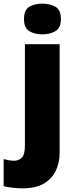

<svg xmlns="http://www.w3.org/2000/svg" viewBox="-71 -796 415 1056"><path d="M61 -691Q61 -742 90.5 -759Q120 -776 162 -776Q203 -776 233.5 -759Q264 -742 264 -691Q264 -642 233.5 -624.5Q203 -607 162 -607Q120 -607 90.5 -624.5Q61 -642 61 -691ZM52 240Q29 240 -1 236.5Q-31 233 -51 228V79Q-35 83 -21.5 85.5Q-8 88 8 88Q31 88 48.5 71.5Q66 55 66 5V-553H257V45Q257 95 237.5 139.5Q218 184 173 212Q128 240 52 240Z"/></svg>

Font: Noto Sans Meetei Mayek Black
Style: Regular
Weight: 900
Designer: Monotype Design Team and Neelakash Kshetrimayum
Foundry: Monotype Imaging Inc.
Version: Version 2.002; ttfautohint (v1.8.4.7-5d5b)